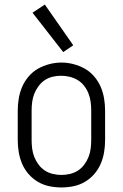

<svg xmlns="http://www.w3.org/2000/svg" viewBox="-20 -816 540 844"><path d="M250 8Q223 8 196.5 2.5Q170 -3 147 -16.5Q124 -30 106 -50.5Q88 -71 77.5 -95.5Q67 -120 62.5 -146.5Q58 -173 58 -200V-330Q58 -357 62.5 -383.5Q67 -410 77.5 -434.5Q88 -459 106 -480Q124 -501 147 -514Q170 -527 196.5 -534Q223 -541 250 -541Q277 -541 303.5 -534Q330 -527 353 -514Q376 -501 394 -480Q412 -459 422.5 -434.5Q433 -410 437.5 -383.5Q442 -357 442 -330V-200Q442 -173 437.5 -146.5Q433 -120 422.5 -95.5Q412 -71 394 -50.5Q376 -30 353 -16.5Q330 -3 303.5 2.5Q277 8 250 8ZM250 -47Q269 -47 288 -51.5Q307 -56 323 -66.5Q339 -77 350.5 -92.5Q362 -108 369 -125.5Q376 -143 378.5 -162Q381 -181 381 -200V-330Q381 -349 378.5 -368Q376 -387 369 -405Q362 -423 350 -438.5Q338 -454 321.5 -464Q305 -474 286 -478.5Q267 -483 248 -483Q229 -483 210.5 -478.5Q192 -474 176.5 -463.5Q161 -453 149.5 -437.5Q138 -422 131 -404.5Q124 -387 121.5 -368Q119 -349 119 -330V-200Q119 -181 121.5 -162Q124 -143 131 -125.5Q138 -108 149.5 -92.5Q161 -77 177 -66.5Q193 -56 212 -51.5Q231 -47 250 -47ZM258 -587 123 -760 177 -796 302 -617Z"/></svg>

Font: Iosevka Term Light
Style: Regular
Weight: 300
Monospace: yes
Designer: Belleve Invis
Foundry: Belleve Invis
Version: Version 9.0.1; ttfautohint (v1.8.3)